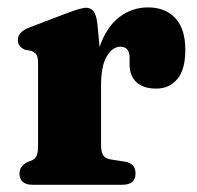

<svg xmlns="http://www.w3.org/2000/svg" viewBox="-20 -512 546 532"><path d="M249.5 -448.5 256 -382Q275 -437.5 310.5 -464.5Q346 -491.5 390 -491.5Q438.5 -491.5 466 -461.5Q493.5 -431.5 493.5 -374Q493.5 -319 471.2 -292.8Q449 -266.5 413 -266.5Q376.5 -266.5 357.8 -284.5Q339 -302.5 339 -334V-354Q338.5 -382.5 313 -382.5Q292 -382.5 276 -356.2Q260 -330 260 -274.5V-109.5Q260 -91 266 -81.8Q272 -72.5 288 -70L326.5 -64Q355.5 -59.5 355.5 -31.5Q355.5 0 318.5 0H71Q34 0 34 -31Q34 -51.5 56 -63L69 -68Q77.5 -72 81.5 -80.5Q85.5 -89 85.5 -109.5V-336.5Q85.5 -354 80.8 -360.8Q76 -367.5 67 -371L50 -374Q29.5 -382 29.5 -401.5Q29.5 -423.5 60.5 -435.5L157.5 -472.5Q204 -490.5 218.5 -490.5Q231.5 -490.5 239 -481Q246.5 -471.5 249.5 -448.5Z"/></svg>

Font: Fraunces 9pt Soft
Style: Bold
Weight: 700
Version: Version 1.000;[b76b70a41]